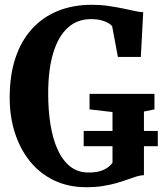

<svg xmlns="http://www.w3.org/2000/svg" viewBox="-20 -772 680 803"><path d="M341 11Q266.5 11 207 -17.2Q147.5 -45.5 106 -96.5Q64.5 -147.5 42.5 -215.8Q20.5 -284 20.5 -363.5Q20.5 -458 44.8 -530.2Q69 -602.5 114.5 -652Q160 -701.5 223.2 -726.8Q286.5 -752 364 -752Q400 -752 433 -747.2Q466 -742.5 494.5 -736.5Q523 -730.5 544.8 -725.8Q566.5 -721 579 -721L569 -534H473L449 -662.5Q444.5 -668.5 433.5 -675.2Q422.5 -682 404.2 -687Q386 -692 359.5 -692Q303.5 -692 263.8 -656.2Q224 -620.5 202.8 -551Q181.5 -481.5 181.5 -380.5Q181.5 -311.5 191 -251.8Q200.5 -192 220.8 -147Q241 -102 273 -76.2Q305 -50.5 350.5 -50.5Q376.5 -50.5 395.5 -55.5Q414.5 -60.5 428 -69.8Q441.5 -79 450.5 -91.5V-303.5L354.5 -314.5V-379.5H626V-314.5L582 -305.5V-39.5Q567.5 -39 550.5 -33.8Q533.5 -28.5 512.8 -21Q492 -13.5 466.8 -6.2Q441.5 1 410.2 6Q379 11 341 11ZM330 -160.5V-224.5H640V-160.5Z"/></svg>

Font: Merriweather 24pt SemiCondensed
Style: Bold
Weight: 700
Width: 4
Designer: Eben Sorkin
Foundry: Eben Sorkin
Version: Version 2.100